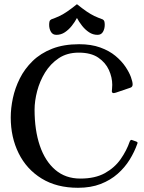

<svg xmlns="http://www.w3.org/2000/svg" viewBox="-20 -881 684 912"><path d="M627 -208.8Q631.2 -207 632.9 -204.8Q634.5 -202.5 632 -197.5Q618.8 -159.8 595.9 -122.6Q573 -85.5 538.9 -55.4Q504.8 -25.2 458.1 -7.1Q411.5 11 350.5 11Q249.2 11 177.8 -33Q106.2 -77 68.6 -153Q31 -229 31 -323Q31 -367 41.2 -415Q51.5 -463 74.2 -508.5Q97 -554 134.9 -591Q172.8 -628 227.5 -649.5Q282.2 -671 356 -671Q413 -671 456 -655.5Q499 -640 528.4 -615.5Q557.8 -591 575.9 -564Q594 -537 602 -514.5Q610 -492 610 -480Q610 -468 599.5 -464.5L530.5 -441Q519.2 -437.2 515.2 -439.8Q511.2 -442.2 511.2 -447.2Q511.2 -451.5 512.2 -459.2Q513.2 -467 513.2 -477.8Q513.2 -513.5 497.2 -548.8Q481.2 -584 446.5 -607.5Q411.8 -631 354 -631Q298.8 -631 259.2 -604.6Q219.8 -578.2 194.2 -536.9Q168.8 -495.5 156.5 -448.4Q144.2 -401.2 144.2 -359.8Q144.2 -262.8 169.2 -189.1Q194.2 -115.5 242.8 -74.1Q291.2 -32.8 361.5 -32.8Q431.8 -32.8 478.2 -58.6Q524.8 -84.5 553.1 -125.1Q581.5 -165.8 596.2 -208.8Q599 -215.2 602 -216.2Q605 -217.2 609 -215.2ZM345.5 -795.5Q335.5 -776.6 321 -758.3Q306.5 -740 288.2 -727.8Q269.9 -715.5 247.8 -715.5Q230.2 -715.5 221.9 -729.9Q213.5 -744.3 213.5 -763.1Q213.5 -772 215.1 -778.7Q216.8 -785.4 223.2 -788.8Q245.5 -796.8 262.8 -805Q280 -813.2 299 -826.1Q318 -839 345.5 -861Q373.2 -839 392.1 -826.1Q411 -813.2 428.2 -805Q445.5 -796.8 467.8 -788.8Q474.2 -785.4 475.9 -778.7Q477.5 -772.1 477.5 -763.2Q477.5 -744.2 469.2 -729.9Q461 -715.5 443.3 -715.5Q421.2 -715.5 402.9 -727.8Q384.5 -740 370 -758.4Q355.5 -776.8 345.5 -795.5Z"/></svg>

Font: Young Serif Light
Style: Regular
Weight: 300
Designer: Bastien Sozeau
Foundry: NBR — Bastien Sozeau
Version: Version 5.001